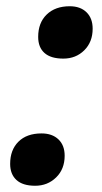

<svg xmlns="http://www.w3.org/2000/svg" viewBox="-20 -576 325 609"><path d="M101.1 -459Q101.1 -503.9 128.2 -530Q155.3 -556.2 201.2 -556.2Q234.9 -556.2 254.4 -537.1Q273.9 -518.1 273.9 -484.9Q273.9 -442.9 247.3 -416.5Q220.7 -390.1 180.9 -390.1Q141.1 -390.1 121.1 -408Q101.1 -425.8 101.1 -459ZM12.2 -56.2Q12.2 -100.6 38.6 -126.7Q64.9 -152.8 111.8 -152.8Q145.5 -152.8 165.3 -134Q185.1 -115.2 185.1 -82Q185.1 -39.6 158 -13.2Q130.9 13.2 91.6 13.2Q52.2 13.2 32.2 -5.1Q12.2 -23.4 12.2 -56.2Z"/></svg>

Font: Open Sans Hebrew
Style: Bold Italic
Weight: 700
Italic angle: -12°
Foundry: Ascender Corporation, Yanek Iontef
Version: Version 2.001;PS 002.001;hotconv 1.0.70;makeotf.lib2.5.58329